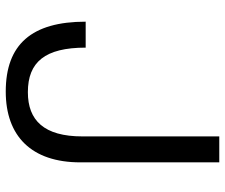

<svg xmlns="http://www.w3.org/2000/svg" viewBox="-76 -688 764 651"><g transform="rotate(-90 305.5 -362.0)"><path d="M81 0H169V-464C169 -594 223 -649 319 -649C421 -649 470 -591 470 -453H558C558 -636 481 -724 321 -724C170 -724 81 -637 81 -471Z"/></g></svg>

Font: Noto Sans Armenian SemiCondensed
Style: Regular
Weight: 400
Width: 4
Designer: Monotype Design Team
Foundry: Monotype Imaging Inc.
Version: Version 2.008